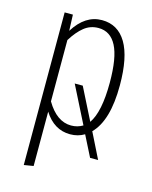

<svg xmlns="http://www.w3.org/2000/svg" viewBox="-111 -605 695 880"><g transform="rotate(15 236.0 -165.0)"><path d="M418.9 -264.2Q418.9 -96.7 351.1 -28.8L411.1 91.8H373L323.2 -6.8Q293.5 11.2 255.9 11.2Q179.7 11.2 132.8 -63V194.8L87.9 202.1V-522H127L129.9 -445.8Q183.6 -532.2 263.2 -532.2Q338.9 -532.2 378.9 -465.1Q418.9 -397.9 418.9 -264.2ZM250 -28.8Q280.3 -28.8 305.2 -43.9L216.8 -219.2H254.9L331.1 -67.9Q371.1 -125.5 371.1 -264.2Q371.1 -382.8 342.3 -438Q313.5 -493.2 256.8 -493.2Q218.3 -493.2 189 -469.7Q159.7 -446.3 132.8 -402.8V-111.8Q181.6 -28.8 250 -28.8Z"/></g></svg>

Font: Fira Sans Compressed ExtraLight
Style: Regular
Weight: 250
Width: 1
Designer: Carrois Corporate & Edenspiekermann AG
Foundry: Carrois Corporate GbR & Edenspiekermann AG
Version: Version 4.203;PS 004.203;hotconv 1.0.88;makeotf.lib2.5.64775